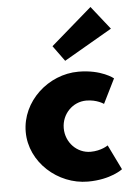

<svg xmlns="http://www.w3.org/2000/svg" viewBox="-58 -885 686 945"><g transform="rotate(-5 285.0 -412.5)"><path d="M364 -383C417 -383 450 -359 450 -359L510 -480C510 -480 452 -528 338 -528C189 -528 54 -406 54 -255C54 -105 190 15 338 15C452 15 510 -31 510 -31L450 -154C450 -154 417 -130 364 -130C297 -130 242 -186 242 -257C242 -327 297 -383 364 -383ZM222 -664 278 -587 516 -725 425 -840Z"/></g></svg>

Font: Sztylet
Style: Bd
Weight: 700
Foundry: Cannot Into Space Fonts, PlusOne Fonts
Version: Version 0.12